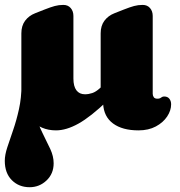

<svg xmlns="http://www.w3.org/2000/svg" viewBox="-22 -517 732 782"><path d="M65.5 -171.5H105.5Q105.5 -107 119.2 -59.2Q133 -11.5 151 24.5Q169 60.5 182.8 90Q196.5 119.5 196.5 148Q196.5 190.5 167.5 218Q138.5 245.5 98.5 245.5Q55 245.5 26.2 216.8Q-2.5 188 -2.5 138Q-2.5 114 7.8 82.8Q18 51.5 31.5 12.8Q45 -26 55.2 -72.2Q65.5 -118.5 65.5 -171.5ZM401 -173 439 -129 416 -107Q347 -41 297.5 -13.5Q248 14 206 14Q143 14 104 -30.5Q65 -75 65 -146V-381Q65 -412 80.2 -432.5Q95.5 -453 121 -463L159 -478Q184.5 -488 201 -492.5Q217.5 -497 236 -497Q255 -497 266 -484.2Q277 -471.5 277 -452V-197Q277 -165.5 289.2 -149.2Q301.5 -133 324 -133Q339 -133 353.8 -138Q368.5 -143 384 -157ZM542 14Q476.5 14 438.5 -14Q400.5 -42 398 -95L388 -112V-381Q388 -412 403.2 -432.5Q418.5 -453 444 -463L482 -478Q507.5 -488 524 -492.5Q540.5 -497 559 -497Q578 -497 589 -484.2Q600 -471.5 600 -452V-135Q600 -127.5 604.2 -121.2Q608.5 -115 619 -115Q626.5 -115 630.5 -117.2Q634.5 -119.5 637.8 -121.8Q641 -124 647 -124Q660.5 -124 667.8 -114.8Q675 -105.5 675 -92Q675 -67 658.8 -42.5Q642.5 -18 612.8 -2Q583 14 542 14Z"/></svg>

Font: Fraunces SuperSoft
Style: Regular
Weight: 900
Version: Version 1.000;[b76b70a41]